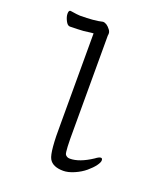

<svg xmlns="http://www.w3.org/2000/svg" viewBox="-133 -789 767 897"><g transform="rotate(20 250.0 -341.0)"><path d="M287 18Q234 18 216.5 -13.5Q199 -45 201 -188V-634L189 -633Q150 -627 124.5 -627Q99 -627 86 -626Q74 -626 64.5 -645Q55 -664 55 -679Q55 -696 64 -696Q102 -690 113 -690Q184 -690 224 -700Q243 -700 261 -676Q271 -664 267 -647V-186Q266 -69 273.5 -57.5Q281 -46 297 -46Q344 -46 406 -87Q423 -100 432 -100Q440 -100 440 -89Q440 -79 427.5 -62Q415 -45 393 -26.5Q371 -8 341 5Q311 18 287 18Z"/></g></svg>

Font: LXGW WenKai Mono TC
Style: Regular
Weight: 400
Designer: LXGW / Fontworks Inc.
Foundry: LXGW / Fontworks Inc.
Version: Version 1.330